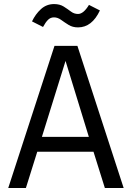

<svg xmlns="http://www.w3.org/2000/svg" viewBox="-20 -934 655 954"><path d="M444.6 -180H165.1L108.7 0H21L250.8 -706.2H364.6L594.4 0H501ZM188.2 -253.8H421.5L305.6 -631.3ZM367.7 -797.9Q340.5 -797.9 320.8 -810.3Q301 -822.6 283.8 -835.1Q266.7 -847.7 248.2 -847.7Q230.8 -847.7 218.5 -835.4Q206.2 -823.1 193.8 -800L139 -827.7Q156.4 -864.1 183.8 -889Q211.3 -913.8 248.7 -913.8Q276.9 -913.8 296.4 -901.5Q315.9 -889.2 332.1 -876.9Q348.2 -864.6 367.7 -864.6Q394.9 -864.6 422.1 -909.7L476.4 -882.1Q436.9 -797.9 367.7 -797.9Z"/></svg>

Font: FiraCode Nerd Font Mono
Style: Regular
Weight: 400
Monospace: yes
Designer: Carrois Corporate, Edenspiekermann AG, Nikita Prokopov
Foundry: Carrois Corporate, Edenspiekermann AG, Nikita Prokopov
Version: Version 6.002;Nerd Fonts 3.4.0